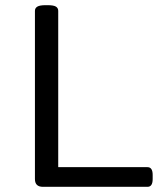

<svg xmlns="http://www.w3.org/2000/svg" viewBox="-20 -722 620 742"><path d="M146 0Q115 0 115 -30V-680Q115 -691 124.5 -696.5Q134 -702 156 -702H164Q187 -702 196 -696.5Q205 -691 205 -680V-76H550Q570 -76 570 -46V-30Q570 0 550 0Z"/></svg>

Font: Asap Expanded
Style: Regular
Weight: 400
Width: 7
Designer: Pablo Cosgaya
Foundry: Omnibus-Type
Version: Version 3.001; ttfautohint (v1.8.4.7-5d5b)